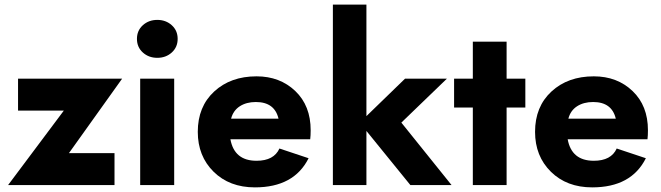

<svg xmlns="http://www.w3.org/2000/svg" viewBox="-20 -800 2859 830"><path d="M256 -322H58V-460H508L278 -138H475V0H15Z M597.5 -573Q572 -596 572 -632Q572 -668 597.5 -691Q623 -714 660 -714Q697 -714 722.5 -691Q748 -668 748 -632Q748 -596 722.5 -573Q697 -550 660 -550Q623 -550 597.5 -573ZM586 -460H733V0H586Z M1184 -287Q1167 -359 1086 -359Q1045 -359 1016.5 -340.5Q988 -322 979 -287ZM835 -230Q835 -339 906 -404.5Q977 -470 1089 -470Q1190 -470 1256.5 -406.5Q1323 -343 1323 -237Q1323 -214 1321 -198H976Q993 -105 1089 -105Q1164 -105 1188 -158L1314 -116Q1251 10 1082 10Q972 10 903.5 -57.5Q835 -125 835 -230Z M1731 -460H1912L1715 -270L1932 0H1754L1564 -234V0H1419V-780H1564V-298Z M2024 -620H2170V-460H2251V-335H2170V0H2024V-335H1943V-460H2024Z M2642 -287Q2625 -359 2544 -359Q2503 -359 2474.5 -340.5Q2446 -322 2437 -287ZM2293 -230Q2293 -339 2364 -404.5Q2435 -470 2547 -470Q2648 -470 2714.5 -406.5Q2781 -343 2781 -237Q2781 -214 2779 -198H2434Q2451 -105 2547 -105Q2622 -105 2646 -158L2772 -116Q2709 10 2540 10Q2430 10 2361.5 -57.5Q2293 -125 2293 -230Z"/></svg>

Font: renner_700bold
Style: Bold
Weight: 700
Version: Version 003.000 ; ttfautohint (v0.97) -l 8 -r 50 -G 200 -x 1